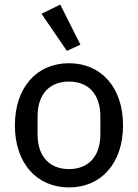

<svg xmlns="http://www.w3.org/2000/svg" viewBox="-20 -806 602 838"><path d="M272 -584 331 -611 243 -786 161 -746ZM281 12C422 12 517 -94 517 -259C517 -424 422 -530 281 -530C140 -530 45 -424 45 -259C45 -94 140 12 281 12ZM281 -68C200 -68 144 -119 144 -220V-298C144 -399 200 -450 281 -450C362 -450 418 -399 418 -298V-220C418 -119 362 -68 281 -68Z"/></svg>

Font: IBM Plex Thai Looped Text
Style: Regular
Weight: 450
Designer: Mike Abbink, Paul van der Laan, Pieter van Rosmalen, Ben Mitchell, Mark Frömberg
Foundry: Bold Monday
Version: Version 1.0